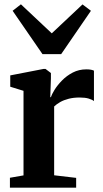

<svg xmlns="http://www.w3.org/2000/svg" viewBox="-20 -870 476 890"><path d="M26 0V-46L89 -57V-449L27.5 -468V-520.5L182 -550.5H191L216 -531.5V-507.5L213 -419L216 -420Q220 -432.5 233 -453.8Q246 -475 267.5 -497Q289 -519 317.5 -533.8Q346 -548.5 380.5 -548.5Q393 -548.5 401.8 -546.8Q410.5 -545 415.5 -542.5V-401.5Q407.5 -408 391.2 -413Q375 -418 349 -418Q321 -418 298.5 -412.2Q276 -406.5 259.2 -397Q242.5 -387.5 231 -376.5V-57.5L333 -45.5V0ZM177 -619 38.5 -820 77 -850 220 -715.5 362.5 -849.5 401.5 -820 263.5 -619Z"/></svg>

Font: Merriweather 60pt
Style: Bold
Weight: 700
Version: Version 2.100